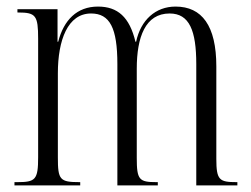

<svg xmlns="http://www.w3.org/2000/svg" viewBox="-20 -564 763 584"><path d="M24 0H224V-10H222C162 -10 156 -17 156 -85V-341C156 -442 186 -523 257 -523C314 -523 337 -479 337 -369V0H460V-10H456C403 -10 396 -17 396 -84V-355C396 -451 422 -523 496 -523C556 -523 577 -471 577 -369V0H702V-10H700C647 -10 638 -16 638 -81V-362C638 -486 594 -544 514 -544C453 -544 408 -503 394 -437H392C374 -512 338 -544 278 -544C214 -544 174 -503 157 -437H155V-536H33V-526H35C89 -526 96 -517 96 -446V-86C96 -17 88 -10 32 -10H24Z"/></svg>

Font: Noto Serif Display ExtraCondensed Light
Style: Regular
Weight: 300
Width: 2
Designer: Monotype Design Team
Foundry: Monotype Imaging Inc.
Version: Version 2.009